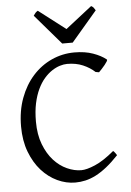

<svg xmlns="http://www.w3.org/2000/svg" viewBox="-58 -895 653 954"><g transform="rotate(-5 268.0 -418.5)"><path d="M497.1 -103Q465.8 -69.8 437.3 -47.1Q408.7 -24.4 382.1 -10.7Q355.5 2.9 329.8 8.8Q304.2 14.6 278.8 14.6Q233.4 14.6 189.7 -5.9Q146 -26.4 111.3 -64.9Q76.7 -103.5 55.4 -159.4Q34.2 -215.3 34.2 -286.1Q34.2 -364.3 57.9 -427.7Q81.5 -491.2 122.1 -536.1Q162.6 -581.1 216.3 -605.5Q270 -629.9 330.1 -629.9Q382.8 -629.9 422.6 -615.7Q462.4 -601.6 487.8 -581.1Q490.7 -578.6 486.3 -571.3Q481.9 -564 474.4 -554.7Q466.8 -545.4 458.3 -536.1Q449.7 -526.9 443.8 -521L426.8 -523.9Q401.9 -546.9 367.7 -561.5Q333.5 -576.2 289.1 -576.2Q272.5 -576.2 252.7 -570.1Q232.9 -564 212.9 -550.8Q192.9 -537.6 174.3 -516.4Q155.8 -495.1 141.4 -464.8Q127 -434.6 118.4 -394.8Q109.9 -355 109.9 -304.2Q109.9 -239.3 128.7 -190.4Q147.5 -141.6 177 -109.1Q206.5 -76.7 242.9 -60.3Q279.3 -43.9 314 -43.9Q340.3 -43.9 382.8 -62Q425.3 -80.1 479 -125Q481.4 -124 484.1 -120.8Q486.8 -117.7 489.3 -114.3Q491.7 -110.8 493.7 -107.7Q495.6 -104.5 497.1 -103ZM326.2 -679.2H273.9L145 -829.1Q148.4 -834 150.9 -837.4Q153.3 -840.8 155.5 -843.3Q157.7 -845.7 160.4 -847.7Q163.1 -849.6 167 -852.1L301.3 -749L433.1 -852.1Q441.4 -847.7 444.8 -843.3Q448.2 -838.9 454.1 -829.1Z"/></g></svg>

Font: Noto Serif Devanagari
Style: Regular
Weight: 400
Designer: Monotype Design Team
Foundry: Monotype Imaging Inc.
Version: Version 1.01